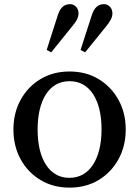

<svg xmlns="http://www.w3.org/2000/svg" viewBox="-20 -870 653 901"><path d="M306.5 10.5Q229.5 10.5 170 -25.2Q110.5 -61 76.8 -122.8Q43 -184.5 43 -262Q43 -340 76.8 -401.5Q110.5 -463 170 -498.8Q229.5 -534.5 306.5 -534.5Q383.5 -534.5 442.8 -498.8Q502 -463 536 -401.5Q570 -340 570 -262Q570 -184.5 536 -122.8Q502 -61 442.8 -25.2Q383.5 10.5 306.5 10.5ZM305.5 -35.5Q342 -35.5 370 -51.8Q398 -68 417.2 -98.2Q436.5 -128.5 446.5 -170.2Q456.5 -212 456.5 -263Q456.5 -313.5 446.8 -355Q437 -396.5 418 -426.5Q399 -456.5 371 -472.8Q343 -489 306.5 -489Q270 -489 242 -472.8Q214 -456.5 195 -426.5Q176 -396.5 166.2 -354.8Q156.5 -313 156.5 -262Q156.5 -211 166.2 -169.5Q176 -128 195 -98Q214 -68 241.8 -51.8Q269.5 -35.5 305.5 -35.5ZM379.5 -624.5 358 -635.5 411.5 -801Q419 -824 432.5 -837.2Q446 -850.5 468.5 -850.5Q484.5 -850.5 496 -838.2Q507.5 -826 507.5 -807Q507.5 -794.5 500.8 -780Q494 -765.5 477.5 -745.5ZM220.5 -624.5 199 -635.5 252 -801Q259.5 -824 273 -837.2Q286.5 -850.5 309 -850.5Q325 -850.5 336.8 -838.2Q348.5 -826 348.5 -807Q348.5 -794.5 341.8 -780Q335 -765.5 318 -745.5Z"/></svg>

Font: Libre Caslon Text
Style: Regular
Weight: 400
Designer: Pablo Impallari, Rodrigo Fuenzalida, Katja Schimmel
Foundry: Pablo Impallari, Rodrigo Fuenzalida
Version: Version 2.000